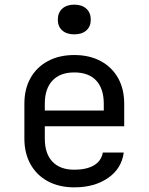

<svg xmlns="http://www.w3.org/2000/svg" viewBox="-20 -797 640 827"><path d="M300 10Q235 10 186.5 -16Q138 -42 111.5 -89.5Q85 -137 85 -200V-350Q85 -414 111.5 -461Q138 -508 186.5 -534Q235 -560 300 -560Q365 -560 413.5 -534Q462 -508 488.5 -461Q515 -414 515 -350V-253H173V-200Q173 -135 206 -100.5Q239 -66 300 -66Q352 -66 384 -84.5Q416 -103 423 -140H513Q504 -71 445.5 -30.5Q387 10 300 10ZM173 -321H427V-350Q427 -415 394.5 -450Q362 -485 300 -485Q239 -485 206 -450Q173 -415 173 -350ZM300 -649Q267 -649 248 -666Q229 -683 229 -712Q229 -742 248 -759.5Q267 -777 300 -777Q333 -777 352 -759.5Q371 -742 371 -712Q371 -683 352 -666Q333 -649 300 -649Z"/></svg>

Font: NKDuy Mono
Style: Regular
Weight: 400
Monospace: yes
Designer: NKDuy
Foundry: NKDuy
Version: Version 2.251; ttfautohint (v1.8.4.7-5d5b)